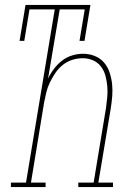

<svg xmlns="http://www.w3.org/2000/svg" viewBox="-20 -755 540 775"><path d="M24 0V-18H85L201 -717H99L78 -590H59L83 -735H345L321 -590H301L322 -717H221L174 -438Q184 -459 198.5 -478Q213 -497 231.5 -511Q250 -525 272 -531.5Q294 -538 315 -538Q340 -538 362.5 -529Q385 -520 400 -502.5Q415 -485 422.5 -462Q430 -439 432.5 -415.5Q435 -392 433 -367Q431 -342 427 -317L377 -18H436V0H296V-18H358L408 -320Q411 -342 413 -364Q415 -386 413 -407.5Q411 -429 405.5 -449.5Q400 -470 387.5 -486.5Q375 -503 355.5 -511.5Q336 -520 314 -520Q314 -520 314 -520Q314 -520 314 -520Q293 -520 272 -513.5Q251 -507 233.5 -493Q216 -479 203.5 -460.5Q191 -442 181.5 -422.5Q172 -403 167 -382.5Q162 -362 158 -341L105 -18H164V0Z"/></svg>

Font: Iosevka Slab Thin
Style: Italic
Weight: 100
Italic angle: -9°
Monospace: yes
Designer: Belleve Invis
Foundry: Belleve Invis
Version: Version 11.1.1; ttfautohint (v1.8.3)